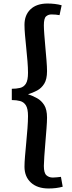

<svg xmlns="http://www.w3.org/2000/svg" viewBox="-20 -842 411 1090"><path d="M256 228Q192 228 155.5 194.5Q119 161 119 104Q119 82 122 45.5Q125 9 129 -32.5Q133 -74 136 -114Q139 -154 139 -183Q139 -225 127 -244Q115 -263 94 -268.5Q73 -274 47 -274V-338Q73 -338 94 -343Q115 -348 127 -367Q139 -386 139 -429Q139 -457 136 -494Q133 -531 129 -569.5Q125 -608 122 -642.5Q119 -677 119 -701Q119 -757 153.5 -789.5Q188 -822 250 -822Q271 -822 292 -819.5Q313 -817 330 -812L318 -756Q308 -758 296 -759Q284 -760 272 -760Q254 -760 241.5 -749Q229 -738 229 -698Q229 -680 231.5 -646.5Q234 -613 237.5 -574Q241 -535 244 -498.5Q247 -462 247 -438Q247 -392 231 -366.5Q215 -341 190.5 -328Q166 -315 139 -307Q166 -298 190.5 -284.5Q215 -271 231 -245.5Q247 -220 247 -174Q247 -151 244 -112.5Q241 -74 237.5 -31.5Q234 11 231.5 46.5Q229 82 229 100Q229 140 243.5 153Q258 166 280 166Q291 166 303.5 164.5Q316 163 326 162L336 218Q300 228 256 228Z"/></svg>

Font: Literata Medium
Style: Regular
Weight: 500
Designer: Latin by Veronika Burian and Jose Scaglione. Greek by Irene Vlachou. Cyrillic by Vera Evstafieva.
Foundry: TypeTogether
Version: Version 3.103; ttfautohint (v1.8.4.7-5d5b);gftools[0.9.29]